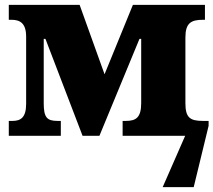

<svg xmlns="http://www.w3.org/2000/svg" viewBox="-20 -556 874 786"><path d="M811 -61C757 -61 739 -75 739 -134V-402C739 -461 761 -475 811 -475H819V-536H524L408 -252L306 -536H16V-475H27C61 -475 87 -462 87 -406V-131C87 -75 65 -61 31 -61H16V0H229V-61H216C172 -61 159 -75 159 -134V-397H166L318 0H387L551 -397H558V-134C558 -75 537 -61 495 -61H482V0H738L646 210H773L834 -41V-61Z"/></svg>

Font: UArctic Serif Black
Style: Regular
Weight: 900
Designer: Customization by Puisto advertising & original work Monotype Design Team
Foundry: Monotype Imaging Inc.
Version: Version 2.004